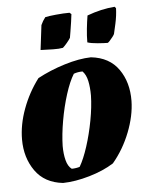

<svg xmlns="http://www.w3.org/2000/svg" viewBox="-50 -709 590 760"><g transform="rotate(-5 245.0 -328.5)"><path d="M170 10Q97 2 60 -50.5Q23 -103 23 -175Q23 -234 46 -296.5Q69 -359 109 -412Q159 -439 217.5 -457Q276 -475 323 -476Q396 -468 432.5 -416Q469 -364 468 -290Q467 -231 441.5 -166Q416 -101 373 -50Q332 -24 275.5 -7.5Q219 9 170 10ZM209 -43Q217 -43 226.5 -44.5Q236 -46 241 -48Q258 -77 273.5 -125Q289 -173 299 -226.5Q309 -280 310 -325Q310 -358 304.5 -383.5Q299 -409 285 -423Q266 -423 250 -417Q232 -388 216.5 -339Q201 -290 191.5 -235.5Q182 -181 181 -136Q181 -104 187.5 -79Q194 -54 209 -43ZM314 -536Q314 -562 317 -590Q320 -618 324 -642Q380 -663 434 -667L439 -661Q438 -631 431 -599.5Q424 -568 422 -560Q421 -557 415 -549Q409 -541 402.5 -534Q396 -527 394 -527Q381 -527 355 -529Q329 -531 314 -536ZM127 -522 139 -620Q146 -636 157 -650Q169 -653 199.5 -656Q230 -659 254 -659L261 -653Q260 -642 257 -622Q254 -602 251 -583.5Q248 -565 247 -560Q243 -553 233 -541Q223 -529 216 -523Q201 -520 177 -520.5Q153 -521 127 -522Z"/></g></svg>

Font: Labrada ExtraBold
Style: Italic
Weight: 800
Italic angle: -7°
Designer: Mercedes Jáuregui
Foundry: Omnibus-Type Team
Version: Version 1.000; ttfautohint (v1.8.4.7-5d5b)